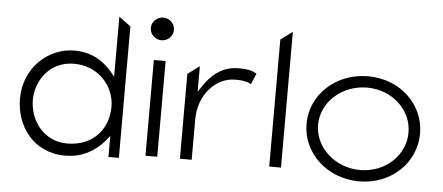

<svg xmlns="http://www.w3.org/2000/svg" viewBox="-47 -747 1985 861"><g transform="rotate(5 946.0 -316.5)"><path d="M47 -226C47 -106 125 11 271 11C351 11 407 -26 446 -71L465 -95V0H512V-592L459 -631V-361L439 -385C401 -428 350 -462 271 -462C158 -462 47 -369 47 -226ZM105 -226C105 -312 166 -403 275 -403C390 -403 459 -313 459 -226C459 -123 390 -44 275 -44C170 -44 105 -132 105 -226Z M604 -593C604 -565 627 -542 656 -542C685 -542 708 -565 708 -593C708 -621 685 -644 656 -644C627 -644 604 -621 604 -593ZM630 -20H683V-451H630Z M785 -20H838V-201C838 -259 858 -307 887 -340C912 -369 951 -395 1003 -395C1040 -395 1058 -390 1073 -381L1094 -430C1072 -441 1062 -447 1011 -447C938 -447 890 -404 856 -353L838 -326V-441L785 -402Z M1187 -20H1240V-631L1187 -592Z M1337 -226C1337 -95 1449 11 1594 11C1739 11 1848 -95 1848 -226C1848 -357 1739 -462 1594 -462C1449 -462 1337 -357 1337 -226ZM1389 -226C1389 -329 1482 -411 1594 -411C1706 -411 1796 -329 1796 -226C1796 -123 1707 -40 1594 -40C1482 -40 1389 -123 1389 -226Z"/></g></svg>

Font: Charger Sport
Style: ExLitExt
Weight: 200
Designer: Jasper
Foundry: Cannot Into Space Fonts
Version: Version 1.1